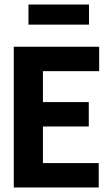

<svg xmlns="http://www.w3.org/2000/svg" viewBox="-20 -830 490 850"><path d="M41 0V-623H419V-515H170V-378H373V-270H170V-108H417V0ZM106 -721V-810H374V-721Z"/></svg>

Font: Inconsolata SemiCondensed Black
Style: Regular
Weight: 900
Width: 4
Monospace: yes
Designer: Raph Levien, Cyreal, Brenton Simpson
Foundry: Raph Levien, Cyreal, Google
Version: Version 3.001; ttfautohint (v1.8.2.53-6de2)